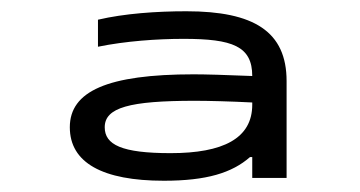

<svg xmlns="http://www.w3.org/2000/svg" viewBox="-20 -694 640 341"><path d="M311 -674C258 -674 201 -670 154 -659V-611C203 -621 259 -625 306 -625C393 -625 428 -612 428 -559C380 -561 344 -562 324 -562C171 -562 104 -532 104 -468C104 -405 162 -373 271 -373C347 -373 392 -387 424 -415H428V-378H489V-550C489 -638 431 -674 311 -674ZM166 -468C166 -503 210 -515 326 -515C350 -515 389 -514 428 -512V-508C428 -448 376 -422 283 -422C196 -422 166 -437 166 -468Z"/></svg>

Font: LT Wave Mono Light
Style: Regular
Weight: 300
Designer: Daniel Lyons
Version: Version 2.5 (Glyphs App)